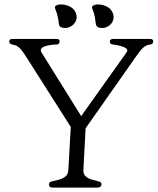

<svg xmlns="http://www.w3.org/2000/svg" viewBox="-20 -849 713 868"><path d="M218 -1Q202 -1 201.5 -13.5Q201 -26 211 -28Q228 -32 245.5 -36.5Q263 -41 275.5 -51Q288 -61 289 -81L300 -275L101 -588Q85 -613 76 -624Q67 -635 55 -642Q44 -646 31 -649Q22 -651 22 -662Q22 -673 37 -673H235Q251 -673 249.5 -660.5Q248 -648 237 -648Q221 -648 201.5 -644.5Q182 -641 171 -633.5Q160 -626 167 -613L347 -324L552 -612Q560 -623 550.5 -630Q541 -637 524 -641.5Q507 -646 489 -648Q476 -650 476.5 -661.5Q477 -673 493 -673H659Q673 -673 672.5 -661.5Q672 -650 661 -648Q656 -647 650.5 -646Q645 -645 640 -642Q627 -635 617.5 -623.5Q608 -612 591 -588L367 -269L357 -81Q356 -61 368 -51Q380 -41 397 -36.5Q414 -32 429 -28Q440 -25 438.5 -13Q437 -1 419 -1ZM397 -811Q393 -820 403.5 -825Q414 -830 431.5 -828.5Q449 -827 465.5 -818Q482 -809 490 -790Q498 -770 489 -751.5Q480 -733 458 -725Q447 -721 431 -723.5Q415 -726 413 -742Q412 -753 409 -771Q406 -789 397 -811ZM229 -811Q225 -820 235.5 -825Q246 -830 264 -828.5Q282 -827 298.5 -818Q315 -809 323 -790Q331 -770 321.5 -751.5Q312 -733 290 -725Q280 -721 263.5 -723.5Q247 -726 246 -742Q245 -753 241.5 -771Q238 -789 229 -811Z"/></svg>

Font: Diphylleia
Style: Regular
Weight: 400
Designer: Minha Hyung
Foundry: JAMO
Version: Version 1.000; ttfautohint (v1.8.4.7-5d5b);gftools[0.9.28]